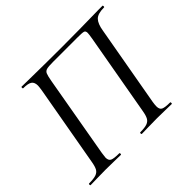

<svg xmlns="http://www.w3.org/2000/svg" viewBox="-143 -819 1013 1013"><g transform="rotate(-45 363.5 -312.5)"><path d="M616 0Q586 0 569 -1L508 -2L438 -1Q422 0 394 0Q390 0 390 -6Q390 -12 394 -12Q427 -12 444 -18Q461 -24 469 -38.5Q477 -53 482 -83L563 -540Q568 -570 568 -579Q568 -594 558 -597Q548 -600 511 -600H332Q297 -600 283.5 -596.5Q270 -593 264.5 -581Q259 -569 253 -535L173 -79Q169 -53 169 -47Q169 -25 183 -18.5Q197 -12 236 -12Q240 -12 240 -6Q240 0 236 0Q206 0 189 -1L123 -2L57 -1Q41 0 12 0Q8 0 8 -6Q8 -12 12 -12Q46 -12 63.5 -18Q81 -24 89 -38.5Q97 -53 102 -83L182 -534Q186 -560 186 -568Q186 -593 171.5 -603Q157 -613 121 -613Q118 -613 118 -619Q118 -625 121 -625Q152 -625 180 -624Q298 -622 423 -622Q545 -622 695 -625H724Q727 -625 727 -619Q727 -613 724 -613Q677 -613 658.5 -594Q640 -575 633 -530L553 -79Q550 -60 550 -48Q550 -26 563.5 -19Q577 -12 616 -12Q619 -12 619 -6Q619 0 616 0Z"/></g></svg>

Font: Cormorant Garamond Medium
Style: Italic
Weight: 500
Italic angle: -10°
Designer: Christian Thalmann (Catharsis Fonts)
Foundry: Catharsis Fonts
Version: Version 4.000